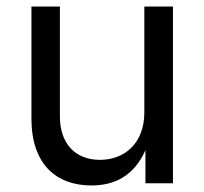

<svg xmlns="http://www.w3.org/2000/svg" viewBox="-20 -566 631 593"><path d="M262.2 6.8C334 6.8 393.6 -22.5 429.2 -102.1V0H514.2V-545.9H425.8V-218.8C425.8 -125.5 366.7 -72.3 288.6 -72.3C212.4 -72.3 165 -122.6 165 -206.5V-545.9H77.1V-199.2C77.1 -61 151.9 6.8 262.2 6.8Z"/></svg>

Font: Raveo
Style: Regular
Weight: 400
Designer: Jakub Foglar, Rasmus Andersson (Inter)
Foundry: Jakubfoglar.com
Version: Version 1.100;Glyphs 3.2.3 (3260)